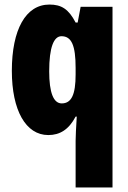

<svg xmlns="http://www.w3.org/2000/svg" viewBox="-20 -583 564 843"><path d="M312 35V240H474V-553H334L321 -484H312C281 -544 249 -563 197 -563C93 -563 32 -453 32 -272C32 -99 93 10 192 10C243 10 282 -14 312 -71H317C314 -21 312 14 312 35ZM251 -129C215 -129 196 -176 196 -270C196 -375 216 -424 250 -424C294 -424 312 -384 312 -285V-256C312 -168 294 -129 251 -129Z"/></svg>

Font: Noto Sans Telugu ExtraCondensed Black
Style: Regular
Weight: 900
Width: 2
Designer: Jelle Bosma - Monotype Design Team
Foundry: Monotype Imaging Inc.
Version: Version 2.005